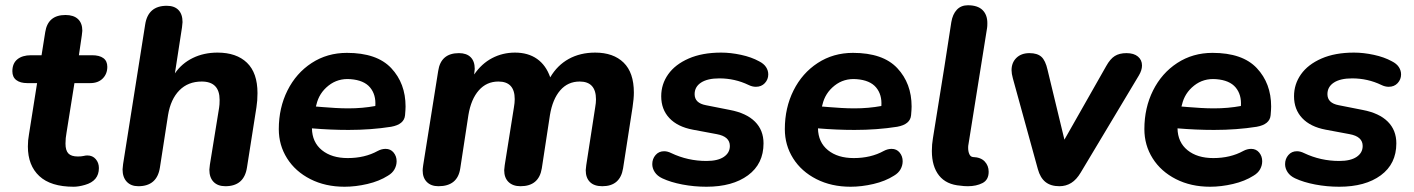

<svg xmlns="http://www.w3.org/2000/svg" viewBox="-20 -700 5376 730"><path d="M86 -143Q86 -167 90 -188L121 -384H84Q57 -384 42 -395.5Q27 -407 27 -429Q27 -459 46 -474.5Q65 -490 98 -490H138L152 -578Q162 -643 229 -643Q260 -643 276.5 -627.5Q293 -612 293 -583Q292 -574 291 -565L280 -490H330Q358 -490 373 -479Q388 -468 388 -446Q388 -419 370.5 -401.5Q353 -384 323 -384H263L233 -196Q229 -175 229 -154Q229 -128 240 -116.5Q251 -105 276 -105Q289 -105 297.5 -107Q306 -109 312 -109Q332 -109 344 -95Q356 -81 356 -61Q356 -12 303 3Q279 10 260 10Q173 10 129.5 -30.5Q86 -71 86 -143Z M446 -56Q447 -66 448 -76L532 -607Q543 -678 614 -678Q643 -678 658.5 -662Q674 -646 674 -616Q673 -606 672 -596L645 -421Q671 -459 713 -479.5Q755 -500 807 -500Q879 -500 919 -461.5Q959 -423 959 -346Q959 -317 955 -292L919 -63Q908 8 837 8Q808 8 792 -8.5Q776 -25 776 -55Q776 -60 778 -74L813 -290Q815 -301 815 -320Q815 -390 747 -390Q695 -390 662 -356.5Q629 -323 619 -263L588 -63Q577 8 506 8Q478 8 462 -9Q446 -26 446 -56Z M1040 -209Q1040 -290 1073 -356Q1106 -422 1165 -460.5Q1224 -499 1299 -499Q1413 -499 1467.5 -441Q1522 -383 1522 -295Q1522 -284 1520 -262Q1517 -227 1467 -218Q1391 -206 1305 -206Q1237 -206 1166 -212Q1167 -159 1204 -129Q1241 -99 1302 -99Q1367 -99 1416 -126Q1431 -134 1446 -134Q1465 -134 1476.5 -120Q1488 -106 1488 -87Q1488 -71 1480 -56.5Q1472 -42 1455 -32Q1422 -11 1377 -0.5Q1332 10 1290 10Q1217 10 1160 -19Q1103 -48 1071.5 -98Q1040 -148 1040 -209ZM1205 -293Q1230 -291 1255 -289.5Q1280 -288 1305 -288Q1358 -288 1407 -297Q1410 -340 1387 -367.5Q1364 -395 1313 -399Q1265 -403 1229 -374.5Q1193 -346 1183 -302L1181 -295Z M1587 -52Q1587 -58 1589 -72L1646 -430Q1656 -498 1725 -498Q1754 -498 1769.5 -482.5Q1785 -467 1785 -438Q1785 -433 1783 -419V-417Q1811 -458 1851 -479Q1891 -500 1938 -500Q1988 -500 2022 -476Q2056 -452 2072 -406Q2099 -452 2142.5 -476Q2186 -500 2243 -500Q2312 -500 2351 -462Q2390 -424 2390 -348Q2390 -325 2385 -292L2349 -60Q2338 8 2270 8Q2239 8 2223 -8Q2207 -24 2207 -53Q2207 -58 2209 -72L2243 -292Q2246 -309 2246 -322Q2246 -390 2184 -390Q2139 -390 2110 -356.5Q2081 -323 2071 -263L2040 -60Q2029 8 1959 8Q1930 8 1913.5 -8Q1897 -24 1897 -53Q1897 -58 1899 -72L1934 -292Q1937 -309 1937 -323Q1937 -390 1875 -390Q1830 -390 1800.5 -356.5Q1771 -323 1761 -263L1730 -60Q1720 8 1647 8Q1619 8 1603 -8Q1587 -24 1587 -52Z M2498 -22Q2479 -31 2469.5 -45.5Q2460 -60 2460 -76Q2460 -96 2472.5 -110.5Q2485 -125 2505 -125Q2518 -125 2532 -118Q2595 -88 2666 -88Q2709 -88 2732 -103.5Q2755 -119 2755 -145Q2755 -181 2705 -190L2614 -207Q2556 -218 2525 -251Q2494 -284 2494 -334Q2494 -380 2520.5 -417.5Q2547 -455 2598.5 -477.5Q2650 -500 2722 -500Q2758 -500 2797.5 -491.5Q2837 -483 2866 -467Q2884 -458 2892.5 -445Q2901 -432 2901 -417Q2901 -398 2888 -384Q2875 -370 2854 -370Q2840 -370 2826 -377Q2774 -402 2715 -402Q2670 -402 2645.5 -386Q2621 -370 2621 -342Q2621 -308 2664 -300L2755 -282Q2818 -270 2850.5 -237.5Q2883 -205 2883 -155Q2883 -77 2824 -33.5Q2765 10 2666 10Q2619 10 2574.5 1.5Q2530 -7 2498 -22Z M2964 -209Q2964 -290 2997 -356Q3030 -422 3089 -460.5Q3148 -499 3223 -499Q3337 -499 3391.5 -441Q3446 -383 3446 -295Q3446 -284 3444 -262Q3441 -227 3391 -218Q3315 -206 3229 -206Q3161 -206 3090 -212Q3091 -159 3128 -129Q3165 -99 3226 -99Q3291 -99 3340 -126Q3355 -134 3370 -134Q3389 -134 3400.5 -120Q3412 -106 3412 -87Q3412 -71 3404 -56.5Q3396 -42 3379 -32Q3346 -11 3301 -0.5Q3256 10 3214 10Q3141 10 3084 -19Q3027 -48 2995.5 -98Q2964 -148 2964 -209ZM3129 -293Q3154 -291 3179 -289.5Q3204 -288 3229 -288Q3282 -288 3331 -297Q3334 -340 3311 -367.5Q3288 -395 3237 -399Q3189 -403 3153 -374.5Q3117 -346 3107 -302L3105 -295Z M3660 8Q3644 8 3632 6Q3578 2 3550.5 -32.5Q3523 -67 3523 -126Q3523 -151 3527 -174L3571 -448L3597 -616Q3602 -646 3618 -663Q3634 -680 3660 -680Q3697 -680 3715.5 -662Q3734 -644 3734 -612Q3734 -600 3733 -594L3662 -150Q3661 -146 3661 -138Q3661 -124 3665.5 -114Q3670 -104 3679 -103Q3709 -102 3724 -86Q3739 -70 3739 -47Q3739 -16 3715.5 -4Q3692 8 3660 8Z M3926 -57 3831 -402Q3826 -420 3826 -433Q3826 -462 3844.5 -480Q3863 -498 3894 -498Q3924 -498 3939.5 -484Q3955 -470 3963 -434L4027 -169L4186 -449Q4201 -476 4218.5 -487Q4236 -498 4263 -498Q4291 -498 4306.5 -485Q4322 -472 4322 -451Q4322 -433 4310 -413L4089 -44Q4073 -17 4053 -4.5Q4033 8 4008 8Q3975 8 3955 -8Q3935 -24 3926 -57Z M4331 -209Q4331 -290 4364 -356Q4397 -422 4456 -460.5Q4515 -499 4590 -499Q4704 -499 4758.5 -441Q4813 -383 4813 -295Q4813 -284 4811 -262Q4808 -227 4758 -218Q4682 -206 4596 -206Q4528 -206 4457 -212Q4458 -159 4495 -129Q4532 -99 4593 -99Q4658 -99 4707 -126Q4722 -134 4737 -134Q4756 -134 4767.5 -120Q4779 -106 4779 -87Q4779 -71 4771 -56.5Q4763 -42 4746 -32Q4713 -11 4668 -0.5Q4623 10 4581 10Q4508 10 4451 -19Q4394 -48 4362.5 -98Q4331 -148 4331 -209ZM4496 -293Q4521 -291 4546 -289.5Q4571 -288 4596 -288Q4649 -288 4698 -297Q4701 -340 4678 -367.5Q4655 -395 4604 -399Q4556 -403 4520 -374.5Q4484 -346 4474 -302L4472 -295Z M4904 -22Q4885 -31 4875.5 -45.5Q4866 -60 4866 -76Q4866 -96 4878.5 -110.5Q4891 -125 4911 -125Q4924 -125 4938 -118Q5001 -88 5072 -88Q5115 -88 5138 -103.5Q5161 -119 5161 -145Q5161 -181 5111 -190L5020 -207Q4962 -218 4931 -251Q4900 -284 4900 -334Q4900 -380 4926.5 -417.5Q4953 -455 5004.5 -477.5Q5056 -500 5128 -500Q5164 -500 5203.5 -491.5Q5243 -483 5272 -467Q5290 -458 5298.5 -445Q5307 -432 5307 -417Q5307 -398 5294 -384Q5281 -370 5260 -370Q5246 -370 5232 -377Q5180 -402 5121 -402Q5076 -402 5051.5 -386Q5027 -370 5027 -342Q5027 -308 5070 -300L5161 -282Q5224 -270 5256.5 -237.5Q5289 -205 5289 -155Q5289 -77 5230 -33.5Q5171 10 5072 10Q5025 10 4980.5 1.5Q4936 -7 4904 -22Z"/></svg>

Font: SN Pro Bold
Style: Bold Italic
Weight: 700
Italic angle: -9°
Designer: Tobias Whetton
Foundry: Supernotes
Version: Version 1.003